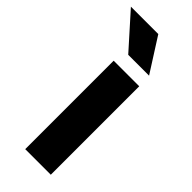

<svg xmlns="http://www.w3.org/2000/svg" viewBox="-290 -776 811 811"><g transform="rotate(45 116.0 -370.5)"><path d="M215.8 -528.3V0H63V-528.3ZM116.7 -741.2 213.4 -589.4H88.9L-46.9 -741.2Z"/></g></svg>

Font: Vazirmatn RD UI ExtraBold
Style: Regular
Weight: 800
Designer: Saber Rastikerdar
Foundry: Saber Rastikerdar
Version: Version 33.003